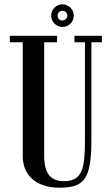

<svg xmlns="http://www.w3.org/2000/svg" viewBox="-20 -867 516 895"><path d="M271 -741.5C300 -741.5 324 -765 324 -794C324 -823 300 -847 271 -847C242.5 -847 218.5 -823 218.5 -794C218.5 -765 242.5 -741.5 271 -741.5ZM271 -817C283.5 -817 294 -806.5 294 -794C294 -781.5 283.5 -771.5 271 -771.5C258.5 -771.5 248.5 -781.5 248.5 -794C248.5 -806.5 258.5 -817 271 -817ZM455 -700H327V-670H376V-219.5C376 -82 365 -22.5 277.5 -22.5C222.5 -22.5 186 -50.5 186 -140V-670H246V-700H26V-670H86V-140C86 -51 147.5 8 257 8C376.5 8 406 -35.5 406 -219.5V-670H455Z"/></svg>

Font: Picaflor 12 pt
Style: Regular
Weight: 400
Designer: Ariel Martín Pérez
Foundry: Tunera Type Foundry
Version: Version 1.000;hotconv 1.0.109;makeotfexe 2.5.65596